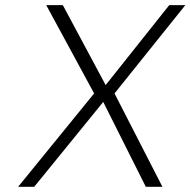

<svg xmlns="http://www.w3.org/2000/svg" viewBox="-20 -720 734 740"><path d="M222.2 -700.2 387.2 -392.1 632.3 -700.2H694.3L421.4 -359.9L606 0H542L377.9 -327.1L111.8 0H49.8L342.8 -359.9L158.2 -700.2Z"/></svg>

Font: Fivo Sans Light
Style: Regular
Weight: 300
Designer: Alexander Slobzheninov
Foundry: Alexander Slobzheninov
Version: 1.0